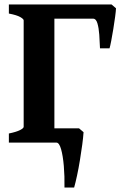

<svg xmlns="http://www.w3.org/2000/svg" viewBox="-20 -635 554 855"><path d="M467.8 -419.9H425.3Q424.3 -450.2 422.1 -480.5Q419.9 -510.7 413.8 -531.2Q407.7 -551.8 395 -551.8H196.8L210.9 -615.2H476.6L496.6 -598.1Q496.1 -585.9 492.7 -560.3Q489.3 -534.7 484.6 -505.9Q480 -477.1 475.3 -453.1Q470.7 -429.2 467.8 -419.9ZM19.5 0V-40.5Q52.7 -47.4 69.1 -55.7Q85.4 -64 85.4 -70.3V-544.4Q85.4 -550.3 70.1 -559.1Q54.7 -567.9 19.5 -574.7V-615.2H293V-574.7Q264.2 -571.3 243.2 -566.7Q222.2 -562 222.2 -555.2V-60.5Q222.2 -54.7 243.4 -50.3Q264.6 -45.9 312.5 -40.5V0ZM332 -63.5 352.1 -46.4Q350.6 -22.9 346.2 9.8Q341.8 42.5 335.9 78.4Q330.1 114.3 323.2 146.2Q316.4 178.2 310.1 200.2H267.1Q268.1 149.9 264.2 104.2Q260.3 58.6 252 29.3Q243.7 0 231 0L183.6 -63.5Z"/></svg>

Font: Gentium Book Plus
Style: Bold
Weight: 700
Designer: Victor Gaultney, Annie Olsen, Iska Routamaa, Becca Hirsbrunner
Foundry: SIL International
Version: Version 6.101